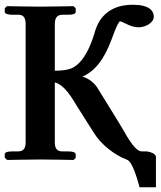

<svg xmlns="http://www.w3.org/2000/svg" viewBox="-21 -673 677 809"><path d="M577 -35C551 -35 524 -80 492 -136C484 -149 475 -165 466 -179C442 -218 417 -258 393 -297C380 -321 354 -343 326 -350C400 -381 434 -465 454 -520C469 -562 481 -583 484 -583C489 -583 502 -577 514 -571C526 -565 544 -558 562 -558C593 -558 627 -577 627 -603C627 -628 607 -653 538 -653C412 -653 385 -562 377 -533C361 -479 333 -414 288 -389C269 -378 238 -375 210 -375V-571C210 -596 218 -611 243 -611H269C287 -611 298 -615 298 -623V-638L289 -647C289 -647 182 -645 147 -645C108 -645 8 -647 8 -647L-1 -638V-623C-1 -615 13 -611 29 -611H55C78 -611 87 -599 87 -571V-74C87 -49 79 -35 55 -35H29C10 -35 -1 -31 -1 -23V-8L9 1C9 1 115 -1 150 -1C189 -1 289 1 289 1L298 -8V-23C298 -31 285 -35 269 -35H243C219 -35 210 -47 210 -74V-326C241 -317 266 -289 302 -228C326 -189 354 -146 378 -108C404 -67 458 -21 514 0C537 8 557 79 567 116H636V-12C636 -26 608 -35 594 -35Z"/></svg>

Font: Libertinus Serif Semibold
Style: Regular
Weight: 600
Designer: Philipp H. Poll, Khaled Hosny
Foundry: Caleb Maclennan
Version: Version 7.050;RELEASE